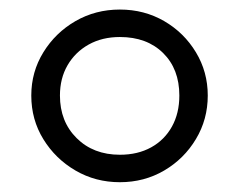

<svg xmlns="http://www.w3.org/2000/svg" viewBox="-20 -730 501 402"><path d="M231 -348.5Q180 -348.5 138 -373Q96 -397.5 70.8 -438.5Q45.5 -479.5 45.5 -530Q45.5 -579.5 70.8 -620.5Q96 -661.5 138 -685.8Q180 -710 231 -710Q282 -710 323.8 -685.8Q365.5 -661.5 390.2 -620.5Q415 -579.5 415 -530Q415 -480 390.2 -438.8Q365.5 -397.5 323.8 -373Q282 -348.5 231 -348.5ZM231 -406Q268.5 -406 296.5 -421.5Q324.5 -437 340 -465Q355.5 -493 355.5 -530Q355.5 -585.5 321.5 -619Q287.5 -652.5 231 -652.5Q194 -652.5 165.8 -636.8Q137.5 -621 121.5 -593.5Q105.5 -566 105.5 -530Q105.5 -475.5 140.5 -440.8Q175.5 -406 231 -406Z"/></svg>

Font: Geologica Cursive ExtraLight
Style: Regular
Weight: 250
Designer: Sindre Bremnes, Frode Helland
Foundry: Monokrom Skriftforlag AS
Version: Version 1.010;gftools[0.9.28]